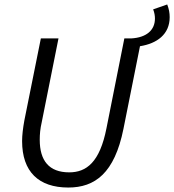

<svg xmlns="http://www.w3.org/2000/svg" viewBox="-20 -828 780 860"><path d="M286 12C405 12 493 -52 533 -251L607 -621C683 -633 740 -674 740 -751C740 -770 737 -787 729 -808L666 -786C672 -771 674 -757 674 -745C674 -692 635 -660 569 -656H537L457 -254C427 -101 367 -56 290 -56C199 -56 158 -109 158 -202C158 -226 160 -251 167 -281L242 -656H163L89 -288C83 -255 79 -223 79 -196C79 -59 153 12 286 12Z"/></svg>

Font: Source Sans Pro
Style: Italic
Weight: 400
Italic angle: -11°
Designer: Paul D. Hunt
Foundry: Adobe Systems Incorporated
Version: Version 3.006;hotconv 1.0.111;makeotfexe 2.5.65597